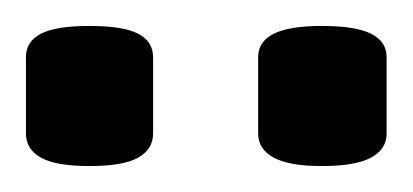

<svg xmlns="http://www.w3.org/2000/svg" viewBox="-20 -720 318 148"><path d="M228 -592Q203 -592 191 -598.5Q179 -605 179 -617V-676Q179 -688 191 -694Q203 -700 228 -700Q254 -700 266 -694Q278 -688 278 -676V-617Q278 -605 266 -598.5Q254 -592 228 -592ZM49 -592Q23 -592 11.5 -598.5Q0 -605 0 -617V-676Q0 -688 11.5 -694Q23 -700 49 -700Q75 -700 86.5 -694Q98 -688 98 -676V-617Q98 -605 86.5 -598.5Q75 -592 49 -592Z"/></svg>

Font: Asap Expanded Medium
Style: Regular
Weight: 500
Width: 7
Designer: Pablo Cosgaya
Foundry: Omnibus-Type
Version: Version 3.001